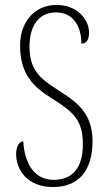

<svg xmlns="http://www.w3.org/2000/svg" viewBox="-20 -744 433 774"><path d="M194 10C296 10 353 -55 353 -175C353 -286 292 -332 214 -381C134 -431 99 -468 99 -557C99 -637 134 -694 206 -694C273 -694 308 -641 308 -568C326 -568 339 -581 339 -613C339 -664 293 -724 208 -724C117 -724 61 -653 61 -561C61 -445 114 -394 188 -348C277 -292 314 -260 314 -162C314 -68 273 -19 196 -19C115 -19 78 -91 74 -174C54 -174 45 -146 45 -124C45 -60 89 10 194 10Z"/></svg>

Font: Noto Serif Devanagari ExtraCondensed ExtraLight
Style: Regular
Weight: 200
Width: 2
Designer: Universal Thirst, Indian Type Foundry and the Monotype Design Team
Foundry: Monotype Imaging Inc.
Version: Version 2.004